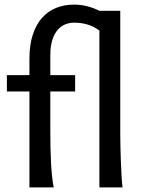

<svg xmlns="http://www.w3.org/2000/svg" viewBox="-20 -811 633 831"><path d="M9.8 -485.8H107.4V-556.6Q107.4 -617.2 122.1 -661.4Q136.7 -705.6 162.6 -734.4Q188.5 -763.2 223.6 -777.1Q258.8 -791 300.3 -791Q331.1 -791 358.6 -783.7Q386.2 -776.4 410.2 -764.2H500.5V-231.9Q500.5 -208.5 501.2 -176.8Q502 -145 503.2 -112.3Q504.4 -79.6 506.1 -49.8Q507.8 -20 510.3 0H410.2V-678.7Q384.8 -697.3 357.9 -705.1Q331.1 -712.9 300.3 -712.9Q281.2 -712.9 262.9 -705.8Q244.6 -698.7 230 -682.1Q215.3 -665.5 206.5 -638.4Q197.8 -611.3 197.8 -571.3V-485.8H305.2V-415H197.8V-241.7Q197.8 -206.1 198.5 -171.1Q199.2 -136.2 200.9 -104.5Q202.6 -72.8 205.6 -45.9Q208.5 -19 212.4 0H107.4V-415H9.8Z"/></svg>

Font: Andika Eur
Style: Regular
Weight: 400
Designer: Victor Gaultney, Annie Olsen, Julie Remington, Don Collingsworth, Eric Hays, Becca Hirsbrunner
Foundry: SIL International
Version: Version 5.000